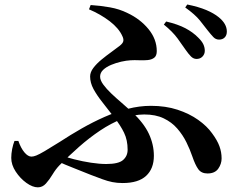

<svg xmlns="http://www.w3.org/2000/svg" viewBox="-20 -782 1040 836"><path d="M788.6 -564.5Q774.8 -585 753 -614.8Q731.2 -644.5 693.4 -675L703.5 -688.4Q754.7 -676.3 787.4 -659Q820.1 -641.7 842.9 -618.4Q858.5 -603.4 865.1 -589.6Q871.7 -575.8 871.7 -561Q871.7 -545.9 861.2 -535.3Q850.7 -524.7 834.1 -525.4Q821.6 -526.1 811.4 -536.3Q801.2 -546.5 788.6 -564.5ZM883.6 -650.4Q870.2 -668.2 849.8 -693.5Q829.4 -718.8 786.5 -749.5L795.4 -762.4Q844.3 -752.5 877.9 -738.4Q911.4 -724.2 932.4 -707Q967.7 -678.4 967.7 -644.7Q967.7 -628.4 958.5 -619Q949.3 -609.6 933.8 -609.6Q919.4 -609.6 909 -620.5Q898.6 -631.4 883.6 -650.4ZM367.5 -741.4 374.7 -760.1Q417.3 -757.4 458.8 -750Q500.2 -742.6 534.6 -725.5Q590.1 -699.6 626.4 -655.5Q662.6 -611.4 662.6 -559.5Q662.6 -539.1 651.5 -530.6Q640.4 -522.1 622.7 -520.4Q605 -518.8 585.1 -519.7Q565.2 -520.6 548.2 -519.5Q530.3 -518.5 507.9 -513.5Q485.4 -508.5 464.2 -499.6Q442.9 -490.8 429.4 -478Q415.9 -465.2 415.9 -448.4Q415.9 -432.7 429.7 -413.8Q443.4 -395 464.9 -374.6Q486.3 -354.2 510.5 -333.7Q534.6 -313.1 555.2 -294.1Q606.3 -246.2 628.2 -199.5Q650 -152.7 650 -103.6Q650 -47.5 616.2 -16.3Q582.5 15 514 15Q489.7 15 468.9 10.8Q448.1 6.6 426.3 -1.5Q404.4 -9.7 376.1 -20.3Q343.1 -33.8 303.8 -49.1Q264.4 -64.3 222.6 -83.5L236.9 -108.1Q266.1 -98 302.6 -88.5Q339.2 -79.1 376.3 -73.5Q413.3 -67.9 442.7 -67.9Q496.2 -67.9 515.9 -85.3Q535.7 -102.7 535.7 -130.1Q535.7 -172 520.2 -204Q504.8 -236.1 476.6 -271.6Q449.3 -307.5 425.5 -337.3Q401.8 -367.2 387.1 -394.3Q372.4 -421.5 372.4 -449Q372.4 -467.6 386.5 -486.3Q400.6 -504.9 422 -522.5Q443.4 -540.1 464.9 -555.5Q486.4 -570.8 501.4 -582.7Q515.4 -593.9 517 -603.4Q518.6 -612.8 512.8 -624.6Q497.7 -658.8 457.8 -689.5Q417.8 -720.1 367.5 -741.4ZM59.9 -168.5Q70.7 -137.3 86.2 -118.7Q101.7 -100.1 117 -100.1Q125.7 -100.1 137.9 -104.9Q150.2 -109.7 174.4 -123.9Q198.5 -138.1 240.7 -164.5Q287 -194.8 335.8 -222.7Q384.6 -250.5 434.7 -272.7Q484.8 -294.9 535.9 -308Q587 -321.2 637.1 -321.2Q701.5 -321.2 753.1 -304.2Q804.6 -287.3 843 -260Q881.4 -232.7 903.6 -201.4Q926 -171.2 935.4 -145.5Q944.9 -119.7 944.9 -92.2Q944.9 -68.3 930.3 -47.5Q915.6 -26.7 883.5 -26.7Q856.7 -26.7 843.3 -45.4Q829.9 -64.1 817.6 -100.4Q807.2 -131 791.6 -162.7Q776 -194.4 752 -222.1Q728.1 -249.8 692.8 -266.7Q657.6 -283.6 608.1 -283.6Q560.7 -283.6 511.9 -264.4Q463.1 -245.1 415.8 -213.5Q368.5 -181.8 323.8 -142.3Q279 -102.7 238.7 -62.1Q222.6 -45.4 208.9 -22.6Q195.2 0.2 180.2 16.9Q165.2 33.7 144.9 33.7Q122 33.7 94.9 14.3Q67.9 -5.1 48.4 -34.8Q29 -64.4 29 -94.5Q29 -112.8 32.9 -132.9Q36.9 -153.1 43 -168.2Z"/></svg>

Font: Noto Serif SC
Style: Regular
Weight: 200
Designer: Ryoko NISHIZUKA 西塚涼子 (kana & ideographs); Frank Grießhammer (Latin, Greek & Cyrillic); Wenlong ZHANG 张文龙 (bopomofo); San
Foundry: Adobe
Version: Version 2.001;hotconv 1.1.0;makeotfexe 2.6.0